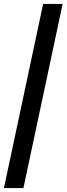

<svg xmlns="http://www.w3.org/2000/svg" viewBox="-48 -740 338 975"><path d="M-28 215 171 -720H270L71 215Z"/></svg>

Font: Radio Canada Condensed Medium
Style: Italic
Weight: 500
Width: 3
Italic angle: -12°
Designer: Charles Daoud, Etienne Aubert Bonn, Alexandre Saumier Demers, Jacques Le Bailly
Foundry: Radio-Canada
Version: Version 2.104; ttfautohint (v1.8.4.7-5d5b);gftools[0.9.28.de